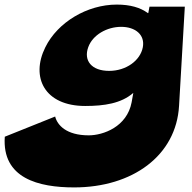

<svg xmlns="http://www.w3.org/2000/svg" viewBox="-136 -445 839 837"><path d="M-115.1 151C-128 333 33.1 372 187.1 372C441.1 372 632.2 234 644.6 16L669.7 -416H515.7L510.4 -388H508.4C476 -412 432 -425 373 -425C244 -425 115.3 -348 61.6 -239C-3.5 -108 58.4 17 235.4 17C318.4 17 392.1 6 445.1 -40L437.8 1C417.5 108 313.8 145 250.8 145C152.8 145 113.7 100 104.4 63ZM248.6 -239C267.8 -293 330.2 -328 392.2 -328C454.2 -328 496.8 -293 486.6 -239C475.7 -181 413.8 -136 339.8 -136C262.8 -136 227.7 -181 248.6 -239Z"/></svg>

Font: Hussar Milosc
Style: Obl
Weight: 700
Foundry: Cannot Into Space Fonts
Version: Version 1.02